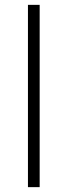

<svg xmlns="http://www.w3.org/2000/svg" viewBox="-20 -770 278 790"><path d="M95 0V-750H143.2V0Z"/></svg>

Font: Spartan Light
Style: Regular
Weight: 300
Designer: Matt Bailey, Mirko Velimirovic
Foundry: Matt Bailey
Version: Version 1.005